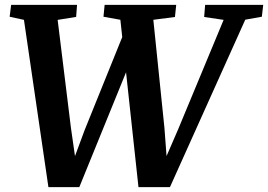

<svg xmlns="http://www.w3.org/2000/svg" viewBox="-20 -763 1100 788"><path d="M178.7 5 78.3 -681.5 19.6 -694.3 25.7 -743H296.2L292.5 -693.6L216.6 -681.4L271.2 -237.7L296.2 -63.7L267.1 -66.6L327.2 -228.7L485.4 -620.1L503 -480.2L305.5 5ZM548.3 5 474 -681.8 404.7 -694.3 409.4 -743H703.2L698 -693.3L609.3 -681.8L654.9 -237.7L668 -63.4L639.9 -67.8L711.1 -232.3L897.8 -681.5L817.9 -693.3L821.9 -743H1060.3L1054.6 -694.3L986.6 -682.2L677.5 5Z"/></svg>

Font: Merriweather 7pt Light
Style: Italic
Weight: 300
Italic angle: -7.8°
Designer: Eben Sorkin
Foundry: Eben Sorkin
Version: Version 2.200;gftools[0.9.31]